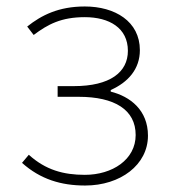

<svg xmlns="http://www.w3.org/2000/svg" viewBox="-20 -560 525 593"><path d="M243 13C352 13 437 -51 437 -141C437 -220 382 -262 322 -277V-282C376 -306 412 -347 412 -405C412 -494 335 -540 242 -540C161 -540 108 -513 64 -478L84 -452C128 -485 169 -507 242 -507C317 -507 375 -474 375 -403C375 -337 320 -294 208 -294H158V-261H223C334 -261 399 -221 399 -143C399 -67 327 -20 242 -20C176 -20 121 -35 69 -82L48 -57C105 -6 169 13 243 13Z"/></svg>

Font: Source Han Sans JP VF
Style: Regular
Weight: 250
Designer: Ryoko NISHIZUKA 西塚涼子 (kana, bopomofo & ideographs); Paul D. Hunt (Latin, Greek & Cyrillic); Sandoll Communications 산돌커뮤니
Foundry: Adobe
Version: Version 2.004;hotconv 1.0.118;makeotfexe 2.5.65603